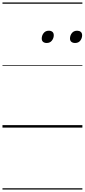

<svg xmlns="http://www.w3.org/2000/svg" viewBox="-20 -1030 685 1550"><path d="M357 -683Q339 -683 328 -692Q317 -701 317 -719Q317 -743 332 -762.5Q347 -782 374 -782Q392 -782 403 -773Q414 -764 414 -745Q414 -722 399 -702.5Q384 -683 357 -683ZM586 -683Q568 -683 556.5 -692Q545 -701 545 -719Q545 -743 560 -762.5Q575 -782 603 -782Q620 -782 631.5 -773Q643 -764 643 -745Q643 -722 628.5 -702.5Q614 -683 586 -683ZM0 490H645V500H0ZM0 -20H645V0H0ZM0 -505H645V-500H0ZM0 -1010H645V-1000H0Z"/></svg>

Font: Playwrite RO Guides
Style: Regular
Weight: 400
Designer: Veronika Burian, José Scaglione
Foundry: TypeTogether
Version: Version 1.003